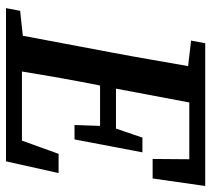

<svg xmlns="http://www.w3.org/2000/svg" viewBox="-52 -651 703 639"><g transform="rotate(90 299.5 -331.5)"><path d="M115 -616 200 -606C185 -522 171 -437 155 -353L99 -56L16 -47L7 0H517L556 -175H492L448 -53H218C232 -139 247 -225 264 -310L265 -313H399L396 -228H444L487 -454H438L408 -366H275L321 -610H510L509 -488H574L599 -663H124Z"/></g></svg>

Font: Source Serif Pro Semibold
Style: Italic
Weight: 600
Italic angle: -12°
Designer: Frank Grießhammer
Foundry: Adobe Systems Incorporated
Version: Version 3.001;hotconv 1.0.111;makeotfexe 2.5.65597